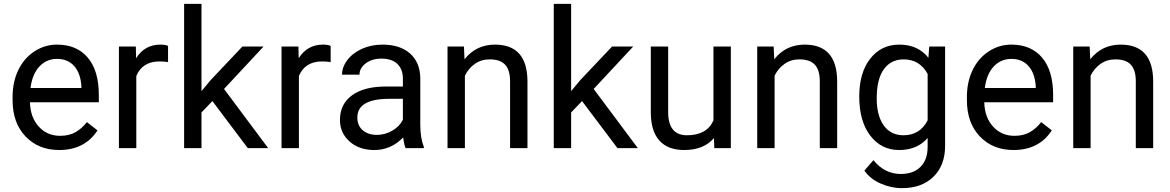

<svg xmlns="http://www.w3.org/2000/svg" viewBox="-20 -770 6082 998"><path d="M287.6 9.8Q180.2 9.8 112.8 -60.8Q45.4 -131.3 45.4 -249.5V-266.1Q45.4 -344.7 75.4 -406.5Q105.5 -468.3 159.4 -503.2Q213.4 -538.1 276.4 -538.1Q379.4 -538.1 436.5 -470.2Q493.7 -402.3 493.7 -275.9V-238.3H135.7Q137.7 -160.2 181.4 -112.1Q225.1 -64 292.5 -64Q340.3 -64 373.5 -83.5Q406.7 -103 431.6 -135.3L486.8 -92.3Q420.4 9.8 287.6 9.8ZM276.4 -463.9Q221.7 -463.9 184.6 -424.1Q147.5 -384.3 138.7 -312.5H403.3V-319.3Q399.4 -388.2 366.2 -426Q333 -463.9 276.4 -463.9Z M853.5 -447.3Q833 -450.7 809.1 -450.7Q720.2 -450.7 688.5 -375V0H598.1V-528.3H686L687.5 -467.3Q731.9 -538.1 813.5 -538.1Q839.8 -538.1 853.5 -531.2Z M1084 -244.6 1027.3 -185.5V0H937V-750H1027.3V-296.4L1075.7 -354.5L1240.2 -528.3H1350.1L1144.5 -307.6L1374 0H1268.1Z M1698.7 -447.3Q1678.2 -450.7 1654.3 -450.7Q1565.4 -450.7 1533.7 -375V0H1443.4V-528.3H1531.2L1532.7 -467.3Q1577.1 -538.1 1658.7 -538.1Q1685.1 -538.1 1698.7 -531.2Z M2088.4 0Q2080.6 -15.6 2075.7 -55.7Q2012.7 9.8 1925.3 9.8Q1847.2 9.8 1797.1 -34.4Q1747.1 -78.6 1747.1 -146.5Q1747.1 -229 1809.8 -274.7Q1872.6 -320.3 1986.3 -320.3H2074.2V-361.8Q2074.2 -409.2 2045.9 -437.3Q2017.6 -465.3 1962.4 -465.3Q1914.1 -465.3 1881.3 -440.9Q1848.6 -416.5 1848.6 -381.8H1757.8Q1757.8 -421.4 1785.9 -458.3Q1814 -495.1 1862.1 -516.6Q1910.2 -538.1 1967.8 -538.1Q2059.1 -538.1 2110.8 -492.4Q2162.6 -446.8 2164.6 -366.7V-123.5Q2164.6 -50.8 2183.1 -7.8V0ZM1938.5 -68.8Q1981 -68.8 2019 -90.8Q2057.1 -112.8 2074.2 -147.9V-256.3H2003.4Q1837.4 -256.3 1837.4 -159.2Q1837.4 -116.7 1865.7 -92.8Q1894 -68.8 1938.5 -68.8Z M2391.6 -528.3 2394.5 -461.9Q2455.1 -538.1 2552.7 -538.1Q2720.2 -538.1 2721.7 -349.1V0H2631.3V-349.6Q2630.9 -406.7 2605.2 -434.1Q2579.6 -461.4 2525.4 -461.4Q2481.4 -461.4 2448.2 -438Q2415 -414.6 2396.5 -376.5V0H2306.2V-528.3Z M3005.4 -244.6 2948.7 -185.5V0H2858.4V-750H2948.7V-296.4L2997.1 -354.5L3161.6 -528.3H3271.5L3065.9 -307.6L3295.4 0H3189.5Z M3690.9 -52.2Q3638.2 9.8 3536.1 9.8Q3451.7 9.8 3407.5 -39.3Q3363.3 -88.4 3362.8 -184.6V-528.3H3453.1V-187Q3453.1 -66.9 3550.8 -66.9Q3654.3 -66.9 3688.5 -144V-528.3H3778.8V0H3692.9Z M4001.5 -528.3 4004.4 -461.9Q4064.9 -538.1 4162.6 -538.1Q4330.1 -538.1 4331.5 -349.1V0H4241.2V-349.6Q4240.7 -406.7 4215.1 -434.1Q4189.5 -461.4 4135.3 -461.4Q4091.3 -461.4 4058.1 -438Q4024.9 -414.6 4006.3 -376.5V0H3916V-528.3Z M4446.3 -268.6Q4446.3 -392.1 4503.4 -465.1Q4560.5 -538.1 4654.8 -538.1Q4751.5 -538.1 4805.7 -469.7L4810.1 -528.3H4892.6V-12.7Q4892.6 89.8 4831.8 148.9Q4771 208 4668.5 208Q4611.3 208 4556.6 183.6Q4502 159.2 4473.1 116.7L4520 62.5Q4578.1 134.3 4662.1 134.3Q4728 134.3 4764.9 97.2Q4801.8 60.1 4801.8 -7.3V-52.7Q4747.6 9.8 4653.8 9.8Q4561 9.8 4503.7 -64.9Q4446.3 -139.6 4446.3 -268.6ZM4537.1 -258.3Q4537.1 -168.9 4573.7 -117.9Q4610.4 -66.9 4676.3 -66.9Q4761.7 -66.9 4801.8 -144.5V-385.7Q4760.3 -461.4 4677.2 -461.4Q4611.3 -461.4 4574.2 -410.2Q4537.1 -358.9 4537.1 -258.3Z M5248 9.8Q5140.6 9.8 5073.2 -60.8Q5005.9 -131.3 5005.9 -249.5V-266.1Q5005.9 -344.7 5035.9 -406.5Q5065.9 -468.3 5119.9 -503.2Q5173.8 -538.1 5236.8 -538.1Q5339.8 -538.1 5397 -470.2Q5454.1 -402.3 5454.1 -275.9V-238.3H5096.2Q5098.1 -160.2 5141.8 -112.1Q5185.5 -64 5252.9 -64Q5300.8 -64 5334 -83.5Q5367.2 -103 5392.1 -135.3L5447.3 -92.3Q5380.9 9.8 5248 9.8ZM5236.8 -463.9Q5182.1 -463.9 5145 -424.1Q5107.9 -384.3 5099.1 -312.5H5363.8V-319.3Q5359.9 -388.2 5326.7 -426Q5293.5 -463.9 5236.8 -463.9Z M5644 -528.3 5647 -461.9Q5707.5 -538.1 5805.2 -538.1Q5972.7 -538.1 5974.1 -349.1V0H5883.8V-349.6Q5883.3 -406.7 5857.7 -434.1Q5832 -461.4 5777.8 -461.4Q5733.9 -461.4 5700.7 -438Q5667.5 -414.6 5648.9 -376.5V0H5558.6V-528.3Z"/></svg>

Font: Roboto-ThirdPerson-AD3FC
Style: ThirdPerson-AD3FC
Weight: 400
Designer: Google
Version: Version 2.137; 2017